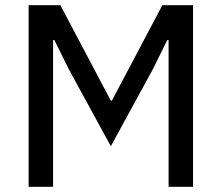

<svg xmlns="http://www.w3.org/2000/svg" viewBox="-20 -718 852 738"><path d="M628 -564H623L566 -449L406 -156L246 -449L189 -564H184V0H90V-698H212L406 -331H410L604 -698H722V0H628Z"/></svg>

Font: IBM Plex Sans KR Text
Style: Regular
Weight: 450
Designer: Mike Abbink; Paul van der Laan; Pieter van Rosmalen; Wujin Sim; Chorong Kim; Dohee Lee;
Foundry: Sandoll Inc.
Version: Version 1.001